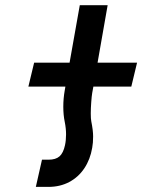

<svg xmlns="http://www.w3.org/2000/svg" viewBox="-20 -533 640 734"><path d="M140.5 77.5H165.5Q193 77.5 207.5 64.8Q222 52 228.5 22Q232.5 3.5 232.5 -19Q232.5 -42.5 227.5 -67Q222 -93.5 222 -125Q222 -156.5 227.5 -187.5L230 -202H88.5L110.5 -293.5H246L285 -513H391.5L353 -293.5H504L482 -202H337L332.5 -177.5Q330.5 -166 328.8 -142.5Q327 -119 327 -99Q327 -78.5 329 -69Q336 -34 336 -11.5Q336 13.5 332.5 32Q325 76.5 302.5 110.2Q280 144 244.8 162.8Q209.5 181.5 165 181.5H117Z"/></svg>

Font: JuliaMono ExtraBold
Style: Italic
Weight: 800
Italic angle: -9°
Monospace: yes
Designer: cormullion
Foundry: corm
Version: Version 0.057; ttfautohint (v1.8.4)